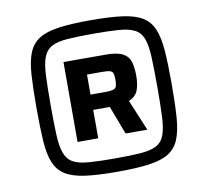

<svg xmlns="http://www.w3.org/2000/svg" viewBox="-78 -783 952 878"><g transform="rotate(-10 397.5 -344.0)"><path d="M397 8Q308 8 249.5 0Q191 -8 157.5 -29Q124 -50 108 -89Q92 -128 88 -190.5Q84 -253 84 -344Q84 -435 88 -497.5Q92 -560 108 -599Q124 -638 157.5 -659Q191 -680 249.5 -688Q308 -696 397 -696Q487 -696 545.5 -688Q604 -680 637.5 -659Q671 -638 687 -599Q703 -560 707.5 -497.5Q712 -435 712 -344Q712 -253 707.5 -190.5Q703 -128 687 -89Q671 -50 637.5 -29Q604 -8 545.5 0Q487 8 397 8ZM397 -54Q470 -54 517 -57.5Q564 -61 590.5 -75Q617 -89 628.5 -120Q640 -151 642.5 -205Q645 -259 645 -344Q645 -428 642.5 -482.5Q640 -537 628.5 -567.5Q617 -598 590.5 -612Q564 -626 517 -629.5Q470 -633 397 -633Q325 -633 278 -629.5Q231 -626 205 -612Q179 -598 167 -567.5Q155 -537 152.5 -482.5Q150 -428 150 -344Q150 -259 152.5 -205Q155 -151 167 -120Q179 -89 205 -75Q231 -61 278 -57.5Q325 -54 397 -54ZM242 -158V-529H438Q492 -529 518 -514.5Q544 -500 551.5 -473Q559 -446 559 -409Q559 -370 548.5 -342.5Q538 -315 506 -302L566 -158H465L415 -290H338V-158ZM338 -361H405Q432 -361 444 -365Q456 -369 459 -379.5Q462 -390 462 -408Q462 -427 459 -437Q456 -447 445 -450.5Q434 -454 408 -454H338Z"/></g></svg>

Font: Saira SemiExpanded
Style: Bold
Weight: 700
Width: 6
Designer: Hector Gatti with collaboration of the Omnibus-Type team
Foundry: Omnibus-Type
Version: Version 1.101